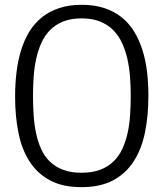

<svg xmlns="http://www.w3.org/2000/svg" viewBox="-20 -772 639 801"><path d="M319.8 8.8Q241.7 8.8 188.7 -19.5Q135.7 -47.9 103.3 -98.4Q70.8 -148.9 56.9 -218Q43 -287.1 43 -369.1Q43 -421.4 48.8 -470Q54.7 -518.6 67.6 -561.3Q80.6 -604 101.8 -638.9Q123 -673.8 153.8 -699Q184.6 -724.1 226.1 -738Q267.6 -752 320.8 -752Q374.5 -752 416 -738Q457.5 -724.1 488.5 -699Q519.5 -673.8 540.5 -638.9Q561.5 -604 574.7 -561.8Q587.9 -519.5 593.5 -471.4Q599.1 -423.3 599.1 -372.1Q599.1 -290 585 -220.2Q570.8 -150.4 538.1 -99.4Q505.4 -48.3 451.9 -19.8Q398.4 8.8 319.8 8.8ZM320.8 -695.3Q276.4 -695.3 243.9 -682.4Q211.4 -669.4 189 -646.7Q166.5 -624 152.6 -593Q138.7 -562 130.9 -526.1Q123 -490.2 120.4 -450.9Q117.7 -411.6 117.7 -372.1Q117.7 -331.1 120.4 -291.3Q123 -251.5 130.6 -215.8Q138.2 -180.2 151.9 -149.9Q165.5 -119.6 188 -97.9Q210.4 -76.2 242.9 -63.7Q275.4 -51.3 319.8 -51.3Q364.7 -51.3 397.2 -63.5Q429.7 -75.7 452.6 -97.7Q475.6 -119.6 489.7 -149.7Q503.9 -179.7 512 -215.3Q520 -251 522.7 -290.8Q525.4 -330.6 525.4 -372.1Q525.4 -411.6 522.5 -450.9Q519.5 -490.2 511.5 -526.1Q503.4 -562 489 -593Q474.6 -624 451.9 -646.7Q429.2 -669.4 397 -682.4Q364.7 -695.3 320.8 -695.3Z"/></svg>

Font: Twentytwelve Slab Light
Style: TwentytwelveSlab
Weight: 300
Designer: Domenico Catapano
Version: Version 1.00 2012